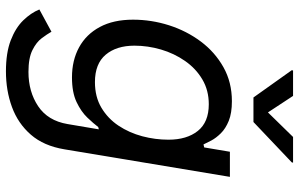

<svg xmlns="http://www.w3.org/2000/svg" viewBox="-202 -599 1017 653"><g transform="rotate(90 306.5 -272.5)"><path d="M222.7 215.8Q159.7 215.8 117.2 199.5Q74.7 183.1 49.3 157Q23.9 130.9 12.2 102.1L87.9 61Q96.2 75.7 109.9 94Q123.5 112.3 150.4 125.7Q177.2 139.2 224.6 139.2Q292 139.2 341.3 106.2Q390.6 73.2 401.9 6.3L419.9 -100.1L412.1 -98.1Q399.9 -82 379.9 -61Q359.9 -40 327.1 -24.4Q294.4 -8.8 243.2 -8.8Q185.1 -8.8 140.9 -33Q96.7 -57.1 71.8 -103.5Q46.9 -149.9 46.9 -216.3Q46.9 -278.8 65.9 -338.6Q85 -398.4 121.1 -446.8Q157.2 -495.1 208.5 -523.9Q259.8 -552.7 324.2 -552.7Q364.7 -552.7 391.1 -542Q417.5 -531.2 433.3 -515.1Q449.2 -499 457.8 -482.9Q466.3 -466.8 471.2 -456.1L481.4 -458.5L496.1 -545.9H581.5L487.8 17.1Q476.1 87.4 438 131.1Q399.9 174.8 344 195.3Q288.1 215.8 222.7 215.8ZM259.3 -86.9Q309.6 -86.9 346.4 -108.9Q383.3 -130.9 407.5 -167.2Q431.6 -203.6 443.4 -247.8Q455.1 -292 455.1 -336.9Q455.1 -399.4 425.3 -436.8Q395.5 -474.1 334.5 -474.1Q287.1 -474.1 250 -452.1Q212.9 -430.2 187.3 -393.3Q161.6 -356.4 148.4 -311.5Q135.3 -266.6 135.3 -221.2Q135.3 -160.2 166 -123.5Q196.8 -86.9 259.3 -86.9ZM306.2 -760.7 362.3 -675.3 445.8 -760.7H533.2L532.2 -756.3L395 -626H311.5L218.8 -756.3L219.7 -760.7Z"/></g></svg>

Font: Inter
Style: Italic
Weight: 400
Italic angle: -9.3988°
Designer: Rasmus Andersson
Foundry: rsms
Version: Version 4.001;git-66647c0bb